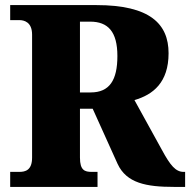

<svg xmlns="http://www.w3.org/2000/svg" viewBox="-20 -734 747 754"><path d="M20 0H363V-59H340C313 -59 294 -65 294 -115V-307H344L442 -90C477 -15 554 0 663 0H707V-59H701C670 -59 649 -84 616 -145L508 -341C581 -362 642 -410 642 -525C642 -640 569 -714 359 -714H20V-655H56C74 -655 106 -648 106 -598V-115C106 -65 79 -59 56 -59H20ZM336 -371H294V-649H334C404 -649 441 -610 441 -514C441 -419 410 -371 336 -371Z"/></svg>

Font: Noto Serif Ethiopic SemiCondensed Black
Style: Regular
Weight: 900
Width: 4
Designer: Monotype Design Team
Foundry: Monotype Imaging Inc.
Version: Version 2.102